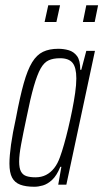

<svg xmlns="http://www.w3.org/2000/svg" viewBox="-20 -704 394 732"><path d="M111 8Q78 8 57 0Q36 -8 26 -27Q16 -46 16 -80Q16 -109 22 -152.5Q28 -196 41 -255Q56 -335 70.5 -386.5Q85 -438 102.5 -466.5Q120 -495 144 -506.5Q168 -518 202 -518Q223 -518 242 -512.5Q261 -507 273.5 -490.5Q286 -474 286 -438H290L309 -510H342L233 0H202L214 -68H210Q196 -34 178.5 -18Q161 -2 143.5 3Q126 8 111 8ZM115 -28Q138 -28 155.5 -37Q173 -46 186.5 -63Q200 -80 209 -106Q216 -125 224 -153Q232 -181 240 -214.5Q248 -248 255 -283Q262 -318 266.5 -349.5Q271 -381 271 -405Q271 -447 256.5 -464.5Q242 -482 209 -482Q183 -482 165.5 -474Q148 -466 135 -443Q122 -420 109 -375Q96 -330 81 -255Q68 -194 60.5 -153.5Q53 -113 53 -88Q53 -63 60 -50Q67 -37 81 -32.5Q95 -28 115 -28ZM296 -620 309 -684H354L341 -620ZM150 -620 164 -684H209L195 -620Z"/></svg>

Font: Saira UltraCondensed ExtraLight
Style: Italic
Weight: 250
Width: 1
Italic angle: -12°
Designer: Hector Gatti with collaboration of the Omnibus-Type team
Foundry: Omnibus-Type
Version: Version 1.101